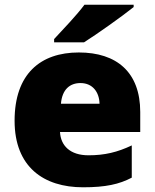

<svg xmlns="http://www.w3.org/2000/svg" viewBox="-20 -786 658 816"><path d="M548 -756V-766H339C306 -721 244 -657 210 -620V-606H337C391 -640 501 -718 548 -756ZM315 -563C152 -563 42 -472 42 -273C42 -76 166 10 333 10C429 10 487 -3 540 -31V-168C479 -139 425 -126 356 -126C278 -126 238 -167 235 -225H576V-310C576 -479 476 -563 315 -563ZM322 -433C374 -433 402 -394 403 -345H239C244 -406 277 -433 322 -433Z"/></svg>

Font: Noto Sans Thai Looped Black
Style: Regular
Weight: 900
Designer: Sasikarn Vongin, Ben Mitchell
Foundry: The Fontpad Ltd
Version: Version 1.001